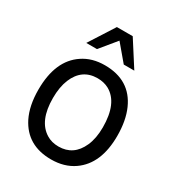

<svg xmlns="http://www.w3.org/2000/svg" viewBox="-181 -856 918 994"><g transform="rotate(30 278.0 -359.0)"><path d="M272 -539.1Q423.8 -539.1 481 -410.2Q509.8 -345.2 509.8 -253.9Q509.8 -86.9 408.2 -16.1Q352.1 22.9 272.9 22.9Q128.9 22.9 68.8 -96.2Q36.1 -162.1 36.1 -257.8Q36.1 -432.1 141.1 -502Q195.8 -539.1 272 -539.1ZM272.9 -461.9Q180.2 -461.9 142.1 -370.1Q123 -323.2 123 -257.8Q123 -121.1 201.2 -73.2Q231.9 -54.2 272.9 -54.2Q362.8 -54.2 401.9 -142.1Q422.9 -189 422.9 -254.9Q422.9 -399.9 340.8 -445.8Q311 -461.9 272.9 -461.9ZM226.1 -741.2H320.8L417 -590.8H354L272.9 -687L193.8 -590.8H129.9Z"/></g></svg>

Font: SolaimanLipi
Style: Normal
Weight: 400
Designer: Solaiman Karim
Foundry: Al Mamun Sumon
Version: Version 2.000